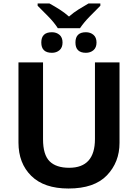

<svg xmlns="http://www.w3.org/2000/svg" viewBox="-20 -1072 792 1102"><path d="M666 -714H525V-274Q525 -109 377 -109Q302 -109 264.5 -146.5Q227 -184 227 -273V-714H86V-254Q86 -135 159.5 -62.5Q233 10 373 10Q521 10 593.5 -65.5Q666 -141 666 -252ZM312 -910H439Q462 -944 495.5 -978Q529 -1012 556 -1039V-1052H488Q460 -1036 431 -1018Q402 -1000 376 -977Q350 -1000 321.5 -1018Q293 -1036 264 -1052H196V-1039Q225 -1010 257.5 -977Q290 -944 312 -910ZM473 -769Q499 -769 516.5 -784Q534 -799 534 -828Q534 -857 516.5 -872Q499 -887 473 -887Q413 -887 413 -828Q413 -769 473 -769ZM278 -769Q304 -769 321.5 -784Q339 -799 339 -828Q339 -857 321.5 -872Q304 -887 278 -887Q217 -887 217 -828Q217 -769 278 -769Z"/></svg>

Font: Noto Sans UI
Style: Bold
Weight: 700
Designer: Monotype Design Team
Foundry: Monotype Imaging Inc.
Version: Version 1.901